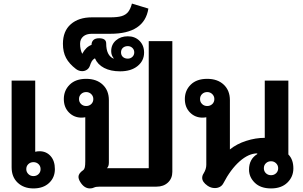

<svg xmlns="http://www.w3.org/2000/svg" viewBox="-20 -1044 1696 1074"><path d="M45 -108V-593H177V-195Q189 -198 201 -198Q239 -198 263 -171Q287 -144 287 -98Q287 -51 254.5 -20.5Q222 10 167 10Q113 10 79 -22Q45 -54 45 -108ZM207 -98Q207 -115 195.5 -126Q184 -137 167 -137Q150 -137 138.5 -126Q127 -115 127 -98Q127 -82 138.5 -70.5Q150 -59 167 -59Q184 -59 195.5 -70Q207 -81 207 -98Z M483 10Q451 10 429 -26Q419 -42 419 -55Q419 -74 445 -92Q452 -97 454.5 -108.5Q457 -120 457 -142V-388Q445 -386 436 -386Q394 -386 365.5 -415Q337 -444 337 -490Q337 -538 370 -570.5Q403 -603 462 -603Q520 -603 554.5 -570.5Q589 -538 589 -484V-134Q589 -113 578 -103H812V-814H944V-83Q944 -46 919.5 -23Q895 0 856 0H539Q516 0 506 5Q496 10 483 10ZM502 -490Q502 -506 490.5 -517.5Q479 -529 462 -529Q445 -529 433.5 -518Q422 -507 422 -490Q422 -473 433.5 -462Q445 -451 462 -451Q479 -451 490.5 -462Q502 -473 502 -490Z M511 -718Q499 -711 493.5 -701.5Q488 -692 482 -674Q477 -661 465.5 -653.5Q454 -646 440 -646Q421 -646 405 -658Q367 -687 349.5 -720Q332 -753 332 -799Q332 -870 376 -908.5Q420 -947 494 -947H597Q638 -947 661 -954Q684 -961 697 -977.5Q710 -994 718 -1024L810 -996Q788 -855 597 -855H493Q463 -855 445.5 -840Q428 -825 428 -799Q428 -767 440 -743Q461 -782 492 -793Q492 -810 502.5 -820Q513 -830 534 -830Q574 -830 574 -801Q574 -734 615 -716L616 -718Q602 -735 602 -758Q602 -795 628.5 -818Q655 -841 695 -841Q735 -841 760.5 -815.5Q786 -790 786 -750Q786 -704 749.5 -674.5Q713 -645 652 -645Q599 -645 562.5 -664Q526 -683 511 -718ZM731 -751Q731 -766 720.5 -776Q710 -786 695 -786Q678 -786 667.5 -776.5Q657 -767 657 -751Q657 -735 667.5 -725.5Q678 -716 695 -716Q710 -716 720.5 -726Q731 -736 731 -751Z M1373 -95Q1373 -154 1419 -182V-186Q1371 -186 1320.5 -141.5Q1270 -97 1229 -18Q1222 -5 1209.5 1.5Q1197 8 1182 8Q1160 8 1141 -5Q1111 -26 1111 -49Q1111 -62 1119 -74Q1134 -98 1134 -122V-388Q1122 -386 1113 -386Q1071 -386 1042.5 -415Q1014 -444 1014 -490Q1014 -538 1047 -570.5Q1080 -603 1139 -603Q1197 -603 1231.5 -570.5Q1266 -538 1266 -484V-208Q1304 -239 1357 -256Q1410 -273 1461 -273V-593H1593V-180Q1621 -152 1621 -102Q1621 -55 1587.5 -22.5Q1554 10 1496 10Q1438 10 1405.5 -21.5Q1373 -53 1373 -95ZM1179 -490Q1179 -506 1167.5 -517.5Q1156 -529 1139 -529Q1122 -529 1110.5 -518Q1099 -507 1099 -490Q1099 -473 1110.5 -462Q1122 -451 1139 -451Q1156 -451 1167.5 -462Q1179 -473 1179 -490ZM1536 -103Q1536 -119 1524.5 -130.5Q1513 -142 1496 -142Q1479 -142 1467.5 -131Q1456 -120 1456 -103Q1456 -86 1467.5 -75Q1479 -64 1496 -64Q1513 -64 1524.5 -75Q1536 -86 1536 -103Z"/></svg>

Font: Niramit
Style: Bold
Weight: 700
Designer: Katatrad Aksorn Co.,Ltd.
Foundry: Cadson Demak Co.,Ltd.
Version: Version 1.001; ttfautohint (v1.6)